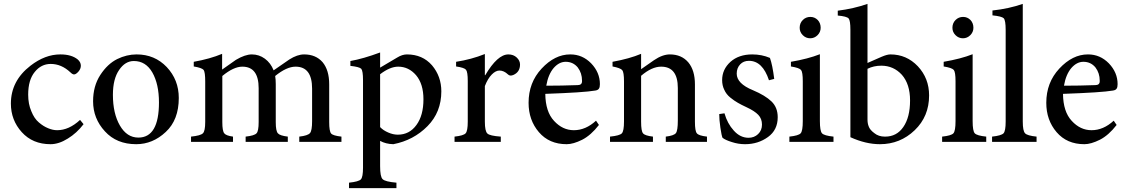

<svg xmlns="http://www.w3.org/2000/svg" viewBox="-20 -730 5795 988"><path d="M392 -113 410 -91Q375 -45 329 -17Q283 12 240 12Q148 12 92 -50Q36 -112 36 -197Q36 -314 137 -392Q212 -450 290 -450H291Q348 -450 380 -424Q396 -410 396 -392Q396 -376 384 -362Q371 -347 361 -347Q353 -347 342 -358Q296 -401 241 -401Q192 -401 159 -360Q125 -319 125 -243Q125 -195 141 -158Q156 -120 180 -100Q203 -80 228 -70Q252 -60 274 -60Q335 -60 392 -113Z M683 -450Q776 -450 838 -385Q900 -319 900 -226Q900 -113 833 -51Q766 12 681 12Q580 12 520 -54Q459 -120 459 -209Q459 -287 496 -344Q533 -401 583 -426Q632 -450 683 -450ZM669 -416Q624 -416 593 -370Q561 -324 561 -242Q561 -146 597 -84Q633 -22 692 -22Q798 -22 798 -203Q798 -297 764 -357Q730 -416 669 -416Z M1737 0H1520V-27Q1564 -32 1575 -45Q1586 -57 1586 -107V-274Q1586 -387 1501 -387Q1455 -387 1396 -339Q1399 -321 1399 -297V-101Q1399 -56 1410 -44Q1420 -32 1461 -27V0H1244V-27Q1289 -32 1300 -44Q1311 -55 1311 -102V-276Q1311 -387 1227 -387Q1182 -387 1124 -339V-102Q1124 -56 1134 -44Q1143 -32 1179 -27V0H963V-27Q1012 -32 1024 -44Q1036 -55 1036 -103V-311Q1036 -358 1028 -370Q1019 -381 977 -388V-412Q1061 -427 1123 -453V-372Q1186 -417 1194 -422Q1241 -450 1276 -450Q1313 -450 1343 -428Q1373 -406 1388 -368L1469 -424Q1510 -450 1545 -450Q1605 -450 1640 -410Q1674 -369 1674 -296V-102Q1674 -54 1684 -43Q1693 -32 1737 -27Z M1936 -382 2024 -434Q2050 -450 2074 -450Q2154 -450 2203 -394Q2251 -337 2251 -260Q2251 -153 2180 -81Q2108 -8 2004 12Q1965 11 1936 -5V125Q1936 180 1949 192Q1962 205 2020 210V238H1776V210Q1825 205 1837 193Q1848 181 1848 133V-318Q1848 -365 1839 -376Q1829 -386 1783 -391V-416Q1850 -428 1936 -460ZM1936 -348V-76Q1952 -59 1978 -48Q2003 -37 2027 -37Q2087 -37 2123 -87Q2159 -136 2159 -219Q2159 -298 2121 -343Q2083 -387 2029 -387Q1987 -387 1936 -348Z M2475 -343H2477Q2540 -450 2596 -450Q2622 -450 2639 -434Q2656 -418 2656 -398Q2656 -359 2621 -344Q2604 -337 2594 -347Q2573 -367 2550 -367Q2531 -367 2511 -347Q2490 -326 2475 -287V-104Q2475 -55 2488 -43Q2500 -31 2557 -27V0H2319V-27Q2365 -32 2376 -44Q2387 -56 2387 -104V-313Q2387 -360 2378 -371Q2369 -382 2327 -388V-412Q2405 -424 2475 -452Z M3047 -109 3062 -87Q3021 -34 2976 -11Q2930 12 2896 12Q2806 12 2753 -50Q2700 -112 2700 -201Q2700 -305 2767 -377Q2835 -450 2914 -450H2915Q2977 -450 3022 -404Q3067 -357 3067 -297Q3067 -281 3062 -274Q3057 -266 3043 -264Q2986 -254 2786 -247Q2787 -155 2831 -108Q2875 -60 2933 -60Q2994 -60 3047 -109ZM2891 -412Q2857 -412 2829 -380Q2801 -347 2791 -289Q2870 -289 2952 -292Q2975 -292 2975 -312Q2975 -314 2975 -315Q2975 -354 2953 -383Q2929 -412 2891 -412Z M3618 0H3406V-27Q3448 -32 3458 -45Q3468 -58 3468 -110V-277Q3468 -387 3382 -387Q3334 -387 3279 -340V-104Q3279 -55 3289 -44Q3298 -32 3340 -27V0H3119V-27Q3169 -32 3180 -44Q3191 -56 3191 -105V-311Q3191 -358 3182 -369Q3173 -380 3132 -388V-412Q3220 -428 3279 -453V-374Q3342 -418 3345 -420Q3389 -450 3427 -450Q3487 -450 3522 -409Q3556 -368 3556 -296V-104Q3556 -55 3566 -44Q3575 -32 3618 -27Z M3964 -324 3937 -317Q3904 -417 3834 -417Q3806 -417 3789 -399Q3771 -380 3771 -351Q3771 -300 3854 -266Q3918 -239 3950 -208Q3982 -177 3982 -127Q3982 -61 3932 -25Q3881 12 3814 12Q3779 12 3746 1Q3713 -9 3698 -21Q3693 -32 3687 -73Q3681 -114 3681 -143L3708 -147Q3723 -94 3756 -58Q3789 -21 3832 -21Q3861 -21 3881 -40Q3901 -59 3901 -89Q3901 -119 3882 -139Q3863 -159 3822 -178Q3794 -191 3777 -201Q3759 -211 3738 -228Q3717 -245 3707 -268Q3696 -290 3696 -318Q3696 -373 3739 -412Q3782 -450 3851 -450Q3900 -450 3942 -432Q3955 -396 3964 -324Z M4149 -533Q4127 -533 4111 -549Q4095 -565 4095 -587Q4095 -611 4111 -627Q4127 -643 4150 -643Q4172 -643 4188 -627Q4203 -611 4203 -587Q4203 -565 4187 -549Q4171 -533 4149 -533ZM4269 0H4042V-27Q4089 -32 4100 -44Q4111 -56 4111 -107V-312Q4111 -359 4102 -370Q4093 -381 4050 -388V-412Q4138 -427 4199 -451V-107Q4199 -56 4210 -44Q4221 -32 4269 -27Z M4444 -406 4517 -438Q4545 -450 4562 -450Q4645 -450 4703 -389Q4761 -327 4761 -239Q4761 -131 4687 -60Q4612 12 4508 12Q4435 12 4356 -24V-577Q4356 -624 4347 -635Q4337 -646 4291 -650V-675Q4372 -685 4444 -710ZM4444 -376V-115Q4444 -95 4450 -80Q4456 -62 4479 -45Q4501 -27 4533 -27Q4534 -27 4535 -27Q4594 -27 4628 -76Q4663 -126 4663 -213Q4663 -297 4621 -345Q4578 -392 4515 -392Q4476 -392 4444 -376Z M4935 -533Q4913 -533 4897 -549Q4881 -565 4881 -587Q4881 -611 4897 -627Q4913 -643 4936 -643Q4958 -643 4974 -627Q4989 -611 4989 -587Q4989 -565 4973 -549Q4957 -533 4935 -533ZM5055 0H4828V-27Q4875 -32 4886 -44Q4897 -56 4897 -107V-312Q4897 -359 4888 -370Q4879 -381 4836 -388V-412Q4924 -427 4985 -451V-107Q4985 -56 4996 -44Q5007 -32 5055 -27Z M5314 0H5085V-27Q5132 -32 5144 -44Q5155 -56 5155 -105V-576Q5155 -625 5145 -636Q5135 -646 5087 -651V-676Q5171 -685 5243 -710V-105Q5243 -56 5255 -44Q5266 -32 5314 -27Z M5711 -109 5726 -87Q5685 -34 5640 -11Q5594 12 5560 12Q5470 12 5417 -50Q5364 -112 5364 -201Q5364 -305 5431 -377Q5499 -450 5578 -450H5579Q5641 -450 5686 -404Q5731 -357 5731 -297Q5731 -281 5726 -274Q5721 -266 5707 -264Q5650 -254 5450 -247Q5451 -155 5495 -108Q5539 -60 5597 -60Q5658 -60 5711 -109ZM5555 -412Q5521 -412 5493 -380Q5465 -347 5455 -289Q5534 -289 5616 -292Q5639 -292 5639 -312Q5639 -314 5639 -315Q5639 -354 5617 -383Q5593 -412 5555 -412Z"/></svg>

Font: Shafarik
Style: Regular
Weight: 400
Version: Version 1.001; ttfautohint (v1.8.4.7-5d5b)